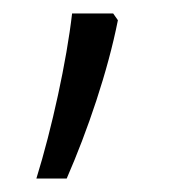

<svg xmlns="http://www.w3.org/2000/svg" viewBox="-20 -136 268 285"><path d="M148 -116H87C79 -46 57 55 34 129H79C110 58 140 -30 155 -106Z"/></svg>

Font: Noto Sans Malayalam Light
Style: Regular
Weight: 300
Designer: Jelle Bosma - Monotype Design Team
Foundry: Monotype Imaging Inc.
Version: Version 2.104